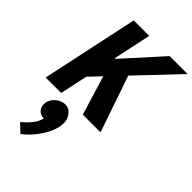

<svg xmlns="http://www.w3.org/2000/svg" viewBox="-303 -769 1246 1246"><g transform="rotate(45 320.0 -146.0)"><path d="M221.3 -406.7H367.7L507.7 0H345ZM146.3 0H4.3L146.3 -666H288.3ZM146.7 -303.3 474.7 -667H639.7L172.7 -174.7ZM183.3 196.7Q149.7 196.7 131 172.7Q112.3 148.7 119 115Q124 92 139 73.7Q154 55.3 175.2 44.3Q196.3 33.3 218.3 33.3Q252 33.3 270.8 57.3Q289.7 81.3 282.3 115Q278 137 262.8 155.8Q247.7 174.7 227 185.7Q206.3 196.7 183.3 196.7ZM90.7 321.3Q121 298.3 148.5 264.8Q176 231.3 183.3 196.7L268.7 55Q293.3 80.3 296.5 114.7Q299.7 149 287 186.3Q274.3 223.7 251.7 260Q229 296.3 201.5 326Q174 355.7 147.7 375Z"/></g></svg>

Font: Epunda Sans Light
Style: Italic
Weight: 300
Italic angle: -12.0243°
Designer: Simon Atzbach
Foundry: typofactur
Version: Version 2.204